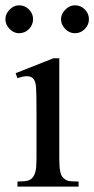

<svg xmlns="http://www.w3.org/2000/svg" viewBox="-26 -695 351 715"><path d="M39.1 0V-19Q64.5 -19 76.7 -22.2Q88.9 -25.4 96.2 -34.7Q103 -43.5 106.4 -57.9Q109.9 -72.3 109.9 -105V-284.2Q109.9 -346.7 108.2 -370.8Q106.4 -395 96.2 -403.8Q80.1 -418.5 39.1 -403.8L32.2 -422.4L172.9 -478H194.8V-105Q194.8 -74.2 197.8 -58.6Q200.7 -43 207 -35.6Q216.8 -24.4 227.5 -21.7Q238.3 -19 266.6 -19V0ZM252.9 -571.3Q231.9 -571.3 216.6 -587.4Q201.2 -603.5 201.2 -623.5Q201.2 -643.1 217.3 -659.2Q233.4 -675.3 252.9 -675.3Q274.4 -675.3 289.8 -659.9Q305.2 -644.5 305.2 -623.5Q305.2 -602.5 289.8 -586.9Q274.4 -571.3 252.9 -571.3ZM44.9 -571.3Q24.9 -571.3 9.5 -587.4Q-5.9 -603.5 -5.9 -623.5Q-5.9 -643.1 9.8 -659.2Q25.4 -675.3 44.9 -675.3Q66.4 -675.3 81.8 -659.9Q97.2 -644.5 97.2 -623.5Q97.2 -602.5 81.8 -586.9Q66.4 -571.3 44.9 -571.3Z"/></svg>

Font: Nuosu SIL
Style: Regular
Weight: 400
Designer: Peter Constable, Alex Kotlar, Peter Martin
Foundry: SIL International
Version: Version 2.300